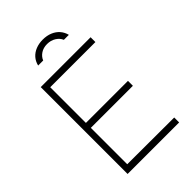

<svg xmlns="http://www.w3.org/2000/svg" viewBox="-262 -1021 1130 1130"><g transform="rotate(-45 303.0 -456.0)"><path d="M110 0V-723H525V-683H149V-386H499V-345H149V-42L539 -41V0ZM444.5 -823.5Q438 -850 420.8 -870Q403.5 -890 376.8 -901.2Q350 -912.5 315.5 -912.5Q284 -912.5 257.5 -902Q231 -891.5 213.2 -871.5Q195.5 -851.5 189 -823.5H231Q240 -846.5 262.2 -861.2Q284.5 -876 315.5 -876Q346.5 -876 370 -861.2Q393.5 -846.5 403 -823.5Z"/></g></svg>

Font: Public Sans Thin
Style: Regular
Weight: 100
Designer: The Public Sans project authors (U.S. Web Design System). Libre Franklin designed by Pablo Impallari and Rodrigo Fuenzal
Version: Version 1.008